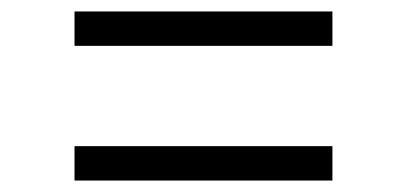

<svg xmlns="http://www.w3.org/2000/svg" viewBox="-20 -419 710 335"><path d="M110 -399H560V-339H110ZM110 -164H560V-104H110Z"/></svg>

Font: Eudoxus Sans Light
Style: Regular
Weight: 300
Designer: Stijn de Vries
Foundry: tokotype
Version: Version 2.005